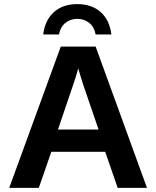

<svg xmlns="http://www.w3.org/2000/svg" viewBox="-20 -915 762 935"><path d="M230 -175.8 168.9 0H24.9L275.9 -688H445.8L695.8 0H553.2L492.2 -175.8ZM360.8 -582Q356 -562.5 347.2 -535.2Q338.4 -507.8 334.5 -496.6L262.2 -284.2H460L385.7 -501Q378.9 -521 373 -541.5Q367.2 -562 360.8 -582ZM356.4 -895Q426.8 -895 470.2 -856.2Q513.7 -817.4 522.5 -747.1H445.8Q439 -783.7 414.6 -803.5Q390.1 -823.2 356.4 -823.2Q323.2 -823.2 298.6 -803.5Q273.9 -783.7 267.1 -747.1H190.4Q199.2 -817.4 242.7 -856.2Q286.1 -895 356.4 -895Z"/></svg>

Font: Arimo
Style: Bold
Weight: 700
Designer: Steve Matteson
Foundry: Monotype Imaging Inc.
Version: Version 1.33